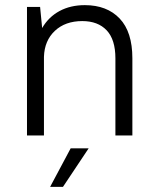

<svg xmlns="http://www.w3.org/2000/svg" viewBox="-20 -527 615 747"><path d="M85 -500H136L144 -418Q169 -461 211.5 -484Q254 -507 310 -507Q396 -507 445.5 -455Q495 -403 495 -300V0H429V-300Q429 -373 395 -409Q361 -445 300 -445Q234 -445 193.5 -407Q153 -369 151 -306V0H85ZM255 50H325L225 200H175Z"/></svg>

Font: Retni Sans
Style: Regular
Weight: 400
Designer: Vitaly Kuzmin
Foundry: ParaType Ltd.
Version: Version 1.00;March 2, 2019;FontCreator 11.5.0.2425 64-bit; t